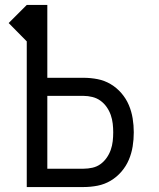

<svg xmlns="http://www.w3.org/2000/svg" viewBox="-20 -755 640 775"><path d="M88 0V-588L15 -662L88 -735H171V-441H317Q346 -441 374 -435.5Q402 -430 426.5 -415.5Q451 -401 470 -379Q489 -357 500 -331Q511 -305 515.5 -277Q520 -249 520 -221Q520 -192 515.5 -164Q511 -136 500 -110Q489 -84 470 -62Q451 -40 426.5 -25.5Q402 -11 374 -5.5Q346 0 317 0ZM317 -74Q335 -74 353 -78Q371 -82 385.5 -92.5Q400 -103 410.5 -118Q421 -133 427 -150Q433 -167 435 -185Q437 -203 437 -221Q437 -238 435 -256Q433 -274 427 -291Q421 -308 410.5 -323Q400 -338 385.5 -348.5Q371 -359 353 -363.5Q335 -368 317 -368H171V-74Z"/></svg>

Font: Iosevka Fixed Extended
Style: Regular
Weight: 400
Width: 7
Monospace: yes
Designer: Belleve Invis
Foundry: Belleve Invis
Version: Version 24.1.1; ttfautohint (v1.8.4)